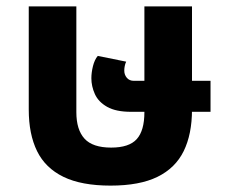

<svg xmlns="http://www.w3.org/2000/svg" viewBox="-20 -568 715 601"><path d="M326 13Q235 13 178.5 -14.5Q122 -42 96 -95Q70 -148 70 -225V-548H219V-217Q219 -162 244.5 -134Q270 -106 328 -106Q384 -106 408 -132.5Q432 -159 432 -217V-548H581V-225Q581 -148 555 -95Q529 -42 473 -14.5Q417 13 326 13ZM390 -218Q343 -218 315.5 -233.5Q288 -249 277 -273.5Q266 -298 266 -323Q266 -341 271 -361Q276 -381 286 -393L375 -375Q372 -369 370.5 -361.5Q369 -354 369 -347Q369 -334 377 -324.5Q385 -315 399 -315H639V-218Z"/></svg>

Font: Farlight84_Sys_V01
Style: Bold
Weight: 700
Designer: Monotype Design Team, Nadine Chahine and Nizar Qandah
Foundry: Monotype Imaging Inc.
Version: Version 2.004;October 31, 2024;FontCreator 14.0.0.2814 64-bi